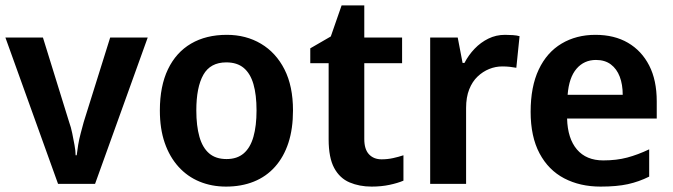

<svg xmlns="http://www.w3.org/2000/svg" viewBox="-20 -681 2494 711"><path d="M195 0 0 -542H139L236 -229Q243 -210 247.5 -187.5Q252 -165 256 -143.5Q260 -122 260 -106H264Q266 -123 269.5 -144.5Q273 -166 279 -188Q285 -210 290 -229L388 -542H527L332 0Z M1065 -272Q1065 -204 1048 -152Q1031 -100 998.5 -63.5Q966 -27 920 -8.5Q874 10 817 10Q764 10 719 -8.5Q674 -27 641 -63.5Q608 -100 590 -152Q572 -204 572 -272Q572 -362 602 -424.5Q632 -487 687.5 -519.5Q743 -552 820 -552Q891 -552 946.5 -519Q1002 -486 1033.5 -424Q1065 -362 1065 -272ZM707 -272Q707 -215 718.5 -174.5Q730 -134 754.5 -113Q779 -92 819 -92Q858 -92 882.5 -113Q907 -134 918.5 -174.5Q930 -215 930 -272Q930 -330 918.5 -369.5Q907 -409 882.5 -429.5Q858 -450 818 -450Q759 -450 733 -404Q707 -358 707 -272Z M1393 -91Q1415 -91 1435.5 -95.5Q1456 -100 1474 -106V-12Q1453 -3 1422.5 3.5Q1392 10 1356 10Q1311 10 1274.5 -5.5Q1238 -21 1217.5 -59Q1197 -97 1197 -165V-447H1129V-502L1205 -546L1245 -661H1329V-542H1469V-447H1329V-166Q1329 -128 1346.5 -109.5Q1364 -91 1393 -91Z M1850 -552Q1864 -552 1879 -551Q1894 -550 1904 -547L1892 -430Q1882 -432 1868.5 -433.5Q1855 -435 1840 -435Q1815 -435 1791.5 -425.5Q1768 -416 1748.5 -397.5Q1729 -379 1717.5 -350Q1706 -321 1706 -281V0H1573V-542H1675L1693 -448H1700Q1715 -477 1737.5 -500.5Q1760 -524 1788.5 -538Q1817 -552 1850 -552Z M2185 -552Q2255 -552 2305.5 -522.5Q2356 -493 2384 -438.5Q2412 -384 2412 -306V-242H2080Q2082 -168 2116.5 -127.5Q2151 -87 2214 -87Q2263 -87 2302.5 -97.5Q2342 -108 2384 -128V-27Q2346 -8 2305 1Q2264 10 2204 10Q2128 10 2069.5 -20.5Q2011 -51 1978 -113Q1945 -175 1945 -267Q1945 -360 1975 -423.5Q2005 -487 2059.5 -519.5Q2114 -552 2185 -552ZM2187 -459Q2143 -459 2115 -426.5Q2087 -394 2082 -330H2286Q2286 -368 2275 -397Q2264 -426 2242 -442.5Q2220 -459 2187 -459Z"/></svg>

Font: Noto Sans Display SemiBold
Style: Regular
Weight: 600
Designer: Monotype Design Team
Foundry: Monotype Imaging Inc.
Version: Version 2.003